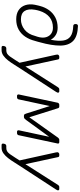

<svg xmlns="http://www.w3.org/2000/svg" viewBox="672 -1462 980 2363"><g transform="rotate(90 1161.5 -280.0)"><path d="M217 10Q148 10 104 -20Q60 -50 43 -102Q26 -154 38 -218Q40 -226 42 -236.5Q44 -247 47 -259Q50 -271 53 -282Q69 -344 104 -393Q139 -442 193.5 -471Q248 -500 320 -500Q372 -500 409 -477.5Q446 -455 469 -415Q487 -507 478.5 -567Q470 -627 427.5 -658Q385 -689 299 -692Q289 -692 282.5 -698.5Q276 -705 276 -714V-727Q276 -737 282.5 -743.5Q289 -750 299 -750Q427 -746 483.5 -690.5Q540 -635 540.5 -532Q541 -429 500 -282Q497 -271 491.5 -250Q486 -229 482 -218Q466 -154 431.5 -102Q397 -50 343.5 -20Q290 10 217 10ZM217 -48Q288 -48 344.5 -93Q401 -138 422 -223Q426 -234 431 -250Q436 -266 438 -277Q448 -326 435.5 -363Q423 -400 393 -421Q363 -442 320 -442Q242 -442 190 -399.5Q138 -357 113 -277Q109 -265 105.5 -249.5Q102 -234 100 -223Q85 -138 115 -93Q145 -48 217 -48Z M563 190Q553 190 548 184Q543 178 545 168L548 154Q550 144 557.5 138Q565 132 575 132H598Q622 132 639 122Q656 112 674 88Q692 64 718 22L1054 -505Q1059 -512 1064.5 -516Q1070 -520 1080 -520H1104Q1112 -520 1117 -514Q1122 -508 1120 -500Q1119 -495 1110 -480L819 -34Q798 -3 774.5 35.5Q751 74 723.5 109.5Q696 145 664.5 167.5Q633 190 597 190ZM755 -17 653 -480Q650 -495 651 -500Q653 -508 660 -514Q667 -520 675 -520H691Q701 -520 705.5 -515.5Q710 -511 711 -505L800 -94Z M1160 0Q1150 0 1145.5 -6Q1141 -12 1142 -22L1244 -501Q1246 -509 1253.5 -514.5Q1261 -520 1268 -520H1291Q1306 -520 1311 -505L1432 -122L1404 -125L1674 -505Q1686 -520 1700 -520H1730Q1738 -520 1743 -514.5Q1748 -509 1746 -501L1644 -22Q1643 -12 1635.5 -6Q1628 0 1618 0H1601Q1591 0 1586.5 -6Q1582 -12 1583 -22L1675 -452H1704L1457 -113Q1450 -103 1441 -94Q1432 -85 1417 -85H1405Q1390 -85 1385 -94Q1380 -103 1377 -113L1275 -433H1291L1203 -22Q1202 -12 1194.5 -6Q1187 0 1177 0Z M1765 190Q1755 190 1750 184Q1745 178 1747 168L1750 154Q1752 144 1759.5 138Q1767 132 1777 132H1800Q1824 132 1841 122Q1858 112 1876 88Q1894 64 1920 22L2256 -505Q2261 -512 2266.5 -516Q2272 -520 2282 -520H2306Q2314 -520 2319 -514Q2324 -508 2322 -500Q2321 -495 2312 -480L2021 -34Q2000 -3 1976.5 35.5Q1953 74 1925.5 109.5Q1898 145 1866.5 167.5Q1835 190 1799 190ZM1957 -17 1855 -480Q1852 -495 1853 -500Q1855 -508 1862 -514Q1869 -520 1877 -520H1893Q1903 -520 1907.5 -515.5Q1912 -511 1913 -505L2002 -94Z"/></g></svg>

Font: Rubik Light Light
Style: Italic
Weight: 300
Italic angle: -12°
Version: Version 2.104